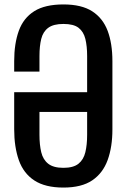

<svg xmlns="http://www.w3.org/2000/svg" viewBox="-20 -837 575 866"><path d="M266 9Q184 9 135 -23Q86 -55 65 -114.5Q44 -174 44 -254V-421H373V-584Q373 -629 365 -661.5Q357 -694 334.5 -711.5Q312 -729 266 -729Q221 -729 197.5 -711.5Q174 -694 166 -661.5Q158 -629 158 -584V-514H44V-561Q44 -641 65 -698.5Q86 -756 134.5 -786.5Q183 -817 266 -817Q348 -817 396 -786Q444 -755 465.5 -698Q487 -641 487 -561V-253Q487 -174 465.5 -115Q444 -56 396 -23.5Q348 9 266 9ZM266 -80Q311 -80 334 -98.5Q357 -117 365 -150.5Q373 -184 373 -229V-332H158V-229Q158 -184 166 -150.5Q174 -117 197.5 -98.5Q221 -80 266 -80Z"/></svg>

Font: Oswald
Style: Regular
Weight: 400
Designer: Vernon Adams
Foundry: Vernon Adams
Version: Version 4.103; ttfautohint (v1.8.3)